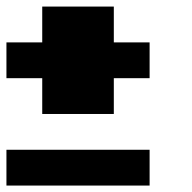

<svg xmlns="http://www.w3.org/2000/svg" viewBox="-20 -576 596 596"><path d="M111.1 -444.4V-555.6H333.3V-444.4H444.4V-333.3H333.3V-222.2H111.1V-333.3H0V-444.4ZM0 0V-111.1H444.4V0Z"/></svg>

Font: Pixeloid Sans
Style: Bold
Weight: 700
Monospace: yes
Designer: GGBot
Version: 0.3